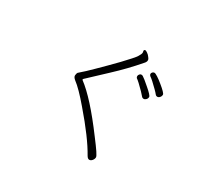

<svg xmlns="http://www.w3.org/2000/svg" viewBox="-160 -975 1320 1246"><g transform="rotate(30 500.0 -352.0)"><path d="M590 -729Q590 -718 576 -696Q562 -674 496 -605Q466 -574 435 -543Q404 -512 377 -485.5Q350 -459 332 -442Q314 -425 303.5 -416.5Q293 -408 289 -403.5Q285 -399 283 -382V-380Q283 -368 300 -354Q346 -320 424 -228Q557 -74 615 30Q625 47 636.5 47Q648 47 657.5 35.5Q667 24 667 11Q667 3 649 -24Q631 -51 592 -102Q441 -305 340 -380Q339 -381 339 -383.5Q339 -386 341 -388Q385 -430 471.5 -510.5Q558 -591 631 -676Q644 -689 644 -702Q644 -712 635 -722Q626 -735 614 -743Q602 -751 598 -751Q594 -751 591 -749Q588 -747 588 -742ZM775 -562Q792 -545 798.5 -536.5Q805 -528 814.5 -528Q824 -528 832 -537Q840 -546 840 -558Q840 -570 788 -612Q766 -630 747.5 -642Q729 -654 721.5 -654Q714 -654 708 -648Q702 -642 702 -634.5Q702 -627 709 -621Q730 -607 775 -562ZM640 -566Q658 -554 705 -506Q722 -488 728.5 -480Q735 -472 744.5 -472Q754 -472 762 -480.5Q770 -489 770 -500.5Q770 -512 723 -552Q704 -569 687.5 -582Q671 -595 665.5 -598Q660 -601 653.5 -601Q647 -601 641 -594Q635 -587 635 -579Q635 -571 640 -566Z"/></g></svg>

Font: LXGW WenKai TC Light
Style: Regular
Weight: 300
Designer: LXGW / Fontworks Inc.
Foundry: LXGW / Fontworks Inc.
Version: Version 1.330